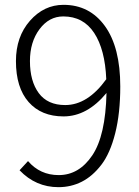

<svg xmlns="http://www.w3.org/2000/svg" viewBox="-20 -762 575 795"><path d="M250 -327Q343 -327 420 -434Q415 -557 370 -625.5Q325 -694 242 -694Q183 -694 143.5 -641Q104 -588 104 -509Q104 -426 140.5 -376.5Q177 -327 250 -327ZM61 -57 96 -95Q146 -37 223 -37Q307 -37 362 -118.5Q417 -200 421 -377Q341 -280 243 -280Q151 -280 98.5 -339.5Q46 -399 46 -509Q46 -610 104 -676Q162 -742 243 -742Q351 -742 414.5 -654Q478 -566 478 -404Q478 -293 457 -210Q436 -127 399.5 -79.5Q363 -32 318.5 -9.5Q274 13 222 13Q128 13 61 -57Z"/></svg>

Font: Noto Sans Korean Light
Style: Regular
Weight: 300
Designer: Ryoko NISHIZUKA  (kana & ideographs); Paul D. Hunt (Latin, Greek & Cyrillic); Wenlong ZHANG  (bopomofo); Sandoll Communi
Foundry: Adobe Systems Incorporated
Version: Version 1.000;PS 1;hotconv 1.0.78;makeotf.lib2.5.61930